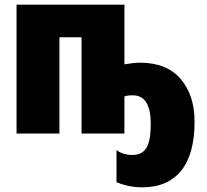

<svg xmlns="http://www.w3.org/2000/svg" viewBox="-20 -573 889 824"><path d="M514 -297Q554 -304 581 -304Q695 -304 755 -234.5Q815 -165 815 -50Q815 88 757.5 159.5Q700 231 590 231Q534 231 480 209V71Q507 92 549 92Q590 92 608.5 61.5Q627 31 627 -41Q627 -164 550 -164Q526 -164 514 -159V0H330V-413H235V0H51V-553H514Z"/></svg>

Font: Noto Sans Display Black Narrow
Style: Regular
Weight: 900
Width: 4
Designer: Monotype Design team
Foundry: Monotype Imaging Inc.
Version: Version 1.000